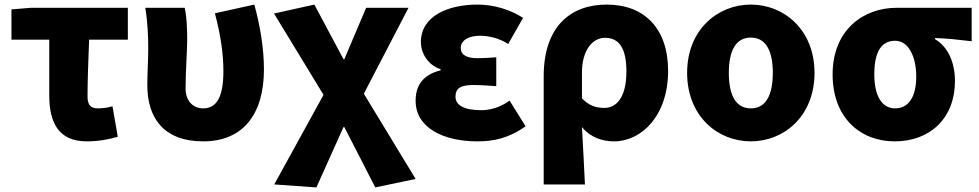

<svg xmlns="http://www.w3.org/2000/svg" viewBox="-20 -603 4274 838"><path d="M359 14C411 14 456 5 494 -6L471 -139C445 -132 427 -130 406 -130C380 -130 362 -141 362 -181C362 -242 365 -336 369 -430H538V-569H115L30 -562V-430H195V-187C195 -67 236 14 359 14Z M867 14C1042 14 1132 -106 1132 -300C1132 -394 1115 -492 1090 -583L918 -545C945 -442 955 -363 955 -292C955 -179 925 -130 867 -130C824 -130 790 -161 790 -216C790 -292 797 -383 797 -427C797 -481 795 -530 786 -569H614C625 -506 627 -437 627 -392C627 -338 623 -285 623 -231C623 -90 693 14 867 14Z M1361 215 1479 -48H1483L1618 215L1794 178L1568 -194L1763 -569H1578L1483 -345H1479L1352 -583L1176 -544L1392 -189L1177 202Z M2063 14C2134 14 2200 1 2274 -52L2204 -164C2162 -132 2113 -122 2081 -122C2007 -122 1968 -143 1968 -181C1968 -219 1992 -232 2047 -232C2078 -232 2113 -229 2146 -227V-353C2120 -351 2089 -349 2065 -349C2017 -349 1991 -363 1991 -394C1991 -426 2024 -447 2075 -447C2117 -447 2161 -435 2198 -411L2263 -525C2206 -562 2133 -583 2065 -583C1935 -583 1817 -533 1817 -419C1817 -374 1845 -320 1903 -301V-296C1835 -279 1794 -239 1794 -163C1794 -45 1916 14 2063 14Z M2353 202H2533C2529 120 2525 38 2520 -48C2559 -1 2613 14 2660 14C2780 14 2896 -98 2896 -294C2896 -477 2794 -583 2628 -583C2470 -583 2353 -487 2353 -270ZM2618 -132C2585 -132 2553 -139 2520 -174V-287C2520 -378 2562 -438 2621 -438C2683 -438 2714 -391 2714 -291C2714 -177 2670 -132 2618 -132Z M3257 14C3402 14 3535 -96 3535 -285C3535 -473 3402 -583 3257 -583C3112 -583 2979 -473 2979 -285C2979 -96 3112 14 3257 14ZM3257 -130C3190 -130 3161 -190 3161 -285C3161 -379 3190 -439 3257 -439C3324 -439 3353 -379 3353 -285C3353 -190 3324 -130 3257 -130Z M3885 14C4039 14 4148 -87 4148 -249C4148 -333 4116 -400 4061 -432V-437C4120 -435 4159 -430 4221 -423V-569H3893C3750 -569 3614 -474 3614 -278C3614 -89 3735 14 3885 14ZM3887 -130C3830 -130 3796 -183 3796 -278C3796 -384 3831 -425 3887 -425C3946 -425 3979 -355 3979 -268C3979 -180 3945 -130 3887 -130Z"/></svg>

Font: Noto Sans CJK HK Black
Style: Regular
Weight: 900
Designer: Ryoko NISHIZUKA 西塚涼子 (kana, bopomofo & ideographs); Paul D. Hunt (Latin, Greek & Cyrillic); Sandoll Communications 산돌커뮤니
Foundry: Adobe
Version: Version 2.004;hotconv 1.0.118;makeotfexe 2.5.65603